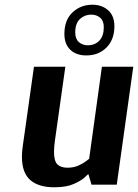

<svg xmlns="http://www.w3.org/2000/svg" viewBox="-20 -783 585 814"><path d="M465 -672Q465 -615 431.5 -581.5Q398 -548 346 -548Q303 -548 278 -572Q253 -596 253 -639Q253 -698 287.5 -730.5Q322 -763 372 -763Q412 -763 438.5 -739.5Q465 -716 465 -672ZM420 -668Q420 -695 404.5 -708Q389 -721 367 -721Q339 -721 319 -702.5Q299 -684 299 -645Q299 -618 314.5 -604.5Q330 -591 352 -591Q382 -591 401 -610.5Q420 -630 420 -668ZM475 0H368L355 -44H353Q353 -44 338.5 -30.5Q324 -17 292.5 -3Q261 11 210 11Q143 11 108 -20Q73 -51 73 -118Q73 -138 76 -160L124 -500H257L213 -188Q211 -174 210 -162Q209 -150 209 -139Q209 -100 223.5 -86Q238 -72 266 -72Q293 -72 313.5 -81.5Q334 -91 346 -100.5Q358 -110 358 -110L412 -500H545Z"/></svg>

Font: Arsenal SC
Style: Bold Italic
Weight: 700
Italic angle: -9.10001°
Designer: Andrij Shevchenko
Foundry: Stairsfor
Version: Version 2.001; ttfautohint (v1.8.4.7-5d5b)